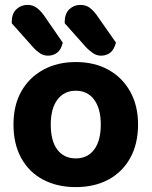

<svg xmlns="http://www.w3.org/2000/svg" viewBox="-20 -748 618 783"><path d="M543 -240Q543 -162 511.5 -104.5Q480 -47 423 -16Q366 15 289 15Q213 15 155.5 -15.5Q98 -46 66.5 -103.5Q35 -161 35 -240Q35 -319 67 -375.5Q99 -432 156.5 -463.5Q214 -495 289 -495Q365 -495 422 -463.5Q479 -432 511 -374.5Q543 -317 543 -240ZM289 -378Q242 -378 214.5 -342Q187 -306 187 -240Q187 -173 214 -137.5Q241 -102 289 -102Q337 -102 364 -138Q391 -174 391 -240Q391 -305 364 -341.5Q337 -378 289 -378ZM117 -553 28 -653V-659Q28 -693 47 -710.5Q66 -728 92 -728Q113 -728 128.5 -717Q144 -706 158 -687L236 -574Q229 -545 213 -533Q197 -521 176 -521Q158 -521 143.5 -530.5Q129 -540 117 -553ZM333 -553 244 -653V-658Q244 -693 263 -710.5Q282 -728 307 -728Q330 -728 345 -717Q360 -706 374 -687L453 -574Q445 -545 429.5 -533Q414 -521 392 -521Q375 -521 360.5 -530.5Q346 -540 333 -553Z"/></svg>

Font: Baloo Bhaijaan 2
Style: Bold
Weight: 700
Designer: Sanskriti Dholi, Noopur Datye and Ek Type
Foundry: Ek Type
Version: Version 1.701